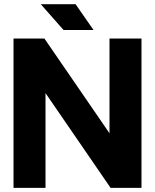

<svg xmlns="http://www.w3.org/2000/svg" viewBox="-20 -909 750 929"><path d="M287.6 -763.7H432.6L345.7 -888.7H177.2ZM194.8 -722.7H45.4V0H200.2V-458.5L515.1 0H664.6V-722.7H509.8V-264.2Z"/></svg>

Font: Giphurs ExtraBold
Style: Regular
Weight: 800
Version: Version 1.000